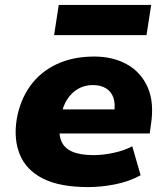

<svg xmlns="http://www.w3.org/2000/svg" viewBox="-20 -750 681 781"><path d="M339 11Q223 11 155 -23.5Q87 -58 61 -120.5Q35 -183 48 -265Q61 -341 101.5 -398.5Q142 -456 208.5 -488Q275 -520 364 -520Q439 -520 496 -488.5Q553 -457 580.5 -395.5Q608 -334 594 -243L589 -207H193L208 -305H455L444 -289Q450 -327 441.5 -352Q433 -377 411.5 -390.5Q390 -404 357 -404Q324 -404 297.5 -388.5Q271 -373 253.5 -346Q236 -319 229 -281L225 -257Q217 -209 228.5 -178.5Q240 -148 273 -133.5Q306 -119 361 -119Q399 -119 443 -128.5Q487 -138 518 -155L552 -37Q504 -11 447.5 0Q391 11 339 11ZM200 -607 219 -730H595L576 -607Z"/></svg>

Font: Nunito Sans 6pt Black
Style: Italic
Weight: 900
Italic angle: -9°
Version: Version 3.101;gftools[0.9.27]